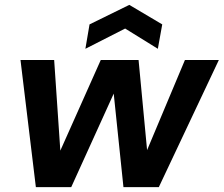

<svg xmlns="http://www.w3.org/2000/svg" viewBox="-20 -767 917 787"><path d="M127 0 64 -521H202L228 -139L223 -140L393 -521H548L584 -140H578L738 -521H877L631 0H486L445 -394H451L272 0ZM330 -567 347 -667 510 -747 645 -667 627 -567 493 -650Z"/></svg>

Font: DM Sans 10pt ExtraBold
Style: Italic
Weight: 800
Italic angle: -10°
Version: Version 4.004;gftools[0.9.30]